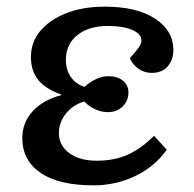

<svg xmlns="http://www.w3.org/2000/svg" viewBox="-20 -543 584 577"><path d="M261 14Q157 14 102 -23.5Q47 -61 47 -128Q47 -175 78.5 -209Q110 -243 164 -257V-259Q118 -275 95.5 -302Q73 -329 73 -372Q73 -417 101.5 -450.5Q130 -484 179.5 -503.5Q229 -523 295 -523Q391 -523 446 -487Q501 -451 501 -393Q501 -363 484 -343.5Q467 -324 436 -324Q414 -324 396.5 -336Q379 -348 370 -368Q390 -390 397.5 -401Q405 -412 405 -422Q405 -441 377.5 -453Q350 -465 304 -465Q247 -465 212.5 -437.5Q178 -410 178 -363Q178 -333 193 -311.5Q208 -290 234 -282Q249 -296 268 -305Q287 -314 305 -314Q333 -314 349.5 -300.5Q366 -287 366 -265Q366 -240 348.5 -223Q331 -206 304 -206Q285 -206 266.5 -214.5Q248 -223 233 -238Q199 -228 178 -201.5Q157 -175 157 -143Q157 -106 188 -83Q219 -60 271 -60Q323 -60 363.5 -78Q404 -96 443 -135L481 -93Q445 -42 386.5 -14Q328 14 261 14Z"/></svg>

Font: Literata 12pt Medium
Style: Italic
Weight: 500
Italic angle: -2°
Designer: Latin by Veronika Burian and Jose Scaglione. Greek by Irene Vlachou. Cyrillic by Vera Evstafieva
Foundry: TypeTogether
Version: Version 3.002